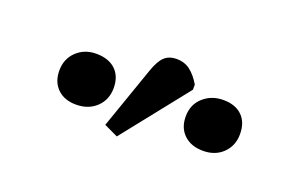

<svg xmlns="http://www.w3.org/2000/svg" viewBox="-48 -942 730 494"><g transform="rotate(20 317.5 -695.0)"><path d="M292 -575 254 -593 313 -762Q323 -791 335.5 -803Q348 -815 369 -815Q391 -815 406.5 -803Q422 -791 435 -769V-755ZM165 -616Q133 -616 114 -634.5Q95 -653 95 -684Q95 -716 116.5 -736.5Q138 -757 170 -757Q204 -757 223 -739Q242 -721 242 -689Q242 -657 220.5 -636.5Q199 -616 165 -616ZM513 -616Q480 -616 460.5 -634.5Q441 -653 441 -684Q441 -717 463.5 -737Q486 -757 518 -757Q551 -757 569.5 -739Q588 -721 588 -689Q588 -657 567 -636.5Q546 -616 513 -616Z"/></g></svg>

Font: Literata 18pt SemiBold
Style: Italic
Weight: 600
Italic angle: -2°
Designer: Latin by Veronika Burian and Jose Scaglione. Greek by Irene Vlachou. Cyrillic by Vera Evstafieva
Foundry: TypeTogether
Version: Version 3.103;gftools[0.9.29]